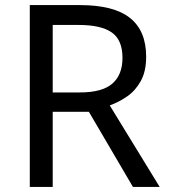

<svg xmlns="http://www.w3.org/2000/svg" viewBox="-20 -734 662 754"><path d="M294 -714Q427 -714 490.5 -663.5Q554 -613 554 -511Q554 -454 533 -416Q512 -378 479.5 -355.5Q447 -333 411 -320L607 0H502L329 -295H187V0H97V-714ZM289 -636H187V-371H294Q381 -371 421 -405.5Q461 -440 461 -507Q461 -577 419 -606.5Q377 -636 289 -636Z"/></svg>

Font: TSCustom
Style: Regular
Weight: 400
Designer: Monotype Design Team
Foundry: Monotype Imaging Inc.
Version: Version 2.004; ttfautohint (v1.8.3) -l 8 -r 50 -G 200 -x 14 